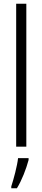

<svg xmlns="http://www.w3.org/2000/svg" viewBox="-20 -780 225 1021"><path d="M120 0V-760H66V0ZM132 61H76C72 101 52 175 40 211V221H70C96 179 119 119 132 71Z"/></svg>

Font: Noto Sans Display Condensed Light
Style: Regular
Weight: 300
Width: 3
Designer: Monotype Design Team
Foundry: Monotype Imaging Inc.
Version: Version 1.900